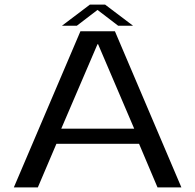

<svg xmlns="http://www.w3.org/2000/svg" viewBox="-20 -812 846 832"><path d="M40 0 328.5 -676.5H478L766 0H662.5L582.5 -189H224.5L144 0ZM245.5 -254.5H561.5L405 -620.5H402.5ZM248.5 -700.5 369.5 -792H435.5L556.5 -700.5H492L402.5 -769L313 -700.5Z"/></svg>

Font: Anybody ExtraExpanded
Style: Regular
Weight: 400
Width: 8
Designer: Tyler Finck
Foundry: Etcetera Type Company
Version: Version 1.010; ttfautohint (v1.8.3) -l 8 -r 50 -G 200 -x 14 